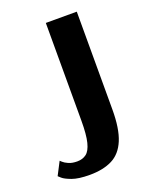

<svg xmlns="http://www.w3.org/2000/svg" viewBox="-127 -721 638 804"><g transform="rotate(-20 192.0 -319.5)"><path d="M133 11Q83 11 54.5 0.5Q26 -10 15 -20Q4 -30 4 -30L34 -88Q34 -88 41.5 -81Q49 -74 64.5 -67Q80 -60 103 -60Q127 -60 143.5 -72.5Q160 -85 168.5 -118.5Q177 -152 177 -214V-650H315V-214Q315 -129 294.5 -79.5Q274 -30 233.5 -9.5Q193 11 133 11Z"/></g></svg>

Font: Arsenal SC
Style: Bold
Weight: 700
Designer: Andrij Shevchenko
Foundry: Stairsfor
Version: Version 2.001; ttfautohint (v1.8.4.7-5d5b)